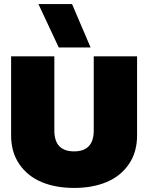

<svg xmlns="http://www.w3.org/2000/svg" viewBox="-20 -924 736 954"><path d="M272 -688 170.9 -903.8H337.9L430.2 -688ZM35.2 -251V-644H250V-275.9Q250 -171.9 348.1 -171.9Q445.8 -171.9 445.8 -275.9V-644H661.1V-251Q661.1 -168 620.4 -108.4Q579.6 -48.8 509.8 -19.5Q439.9 9.8 348.1 9.8Q256.3 9.8 186.5 -19.5Q116.7 -48.8 75.9 -108.4Q35.2 -168 35.2 -251Z"/></svg>

Font: Kanit ExtraBold
Style: Regular
Weight: 800
Designer: Katatrad Team
Foundry: CadsonDemak
Version: Version 1.000;PS 001.000;hotconv 1.0.88;makeotf.lib2.5.64775